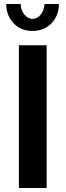

<svg xmlns="http://www.w3.org/2000/svg" viewBox="-20 -935 326 955"><path d="M83 -915H11Q11 -858 48 -819Q84 -781 142 -781Q170 -781 194.5 -791Q219 -801 236 -819Q273 -858 273 -915H202Q199 -883 182 -862Q165 -841 142 -841Q119 -841 101 -863Q83 -885 83 -915ZM212 -710H74V0H212Z"/></svg>

Font: RT Raleway Bold
Style: Regular
Weight: 400
Designer: Matt McInerney, Pablo Impallari, Rodrigo Fuenzalida — Edited by Milan Moffatt in April 2016
Foundry: Matt McInerney, Pablo Impallari, Rodrigo Fuenzalida — Edited by Milan Moffatt in April 2016
Version: Version 3.001